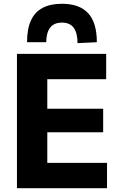

<svg xmlns="http://www.w3.org/2000/svg" viewBox="-20 -999 636 1019"><path d="M70 0Q70 -57.5 70 -111.5Q70 -165.5 70 -232.5V-474.5Q70 -543.5 70 -599Q70 -654.5 70 -713H543.5V-578.5Q497.5 -578.5 444.8 -578.5Q392 -578.5 320.5 -578.5H152.5L231 -687Q231 -628.5 231 -573Q231 -517.5 231 -448.5V-258.5Q231 -192 231 -137.8Q231 -83.5 231 -26L163 -134.5H332.5Q392 -134.5 445.2 -134.5Q498.5 -134.5 548 -134.5V0ZM193.5 -297V-422H324Q390 -422 437 -422Q484 -422 527.5 -422V-297Q481.5 -297 434.5 -297Q387.5 -297 324 -297ZM391.5 -770Q391.5 -823.5 371.5 -851.2Q351.5 -879 309 -879Q266.5 -879 246 -852Q225.5 -825 225.5 -775H123.5Q123.5 -844.5 144 -889.8Q164.5 -935 205.8 -957Q247 -979 309 -979Q401 -979 447.5 -929.2Q494 -879.5 494 -775Z"/></svg>

Font: Commissioner Thin
Style: Bold
Weight: 700
Version: Version 1.001;gftools[0.9.23]